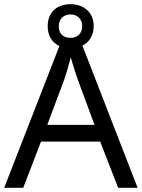

<svg xmlns="http://www.w3.org/2000/svg" viewBox="-20 -898 679 918"><path d="M545 0H638L374 -680C407 -696 428 -729 428 -774C428 -839 380 -878 317 -878C252 -878 208 -839 208 -773C208 -727 229 -694 264 -678L0 0H91L176 -221H459ZM317 -717C281 -717 261 -738 261 -773C261 -808 285 -829 317 -829C349 -829 373 -808 373 -773C373 -738 350 -717 317 -717ZM352 -517 432 -301H206L287 -517C295 -540 308 -583 318 -624C325 -599 346 -533 352 -517Z"/></svg>

Font: Noto Sans Arabic
Style: Regular
Weight: 400
Designer: Monotype Design Team, Nadine Chahine, Nizar Qandah and Khaled Hosny
Foundry: Monotype Imaging Inc.
Version: Version 2.012